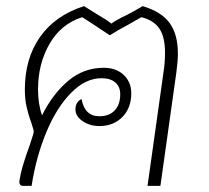

<svg xmlns="http://www.w3.org/2000/svg" viewBox="-20 -606 680 626"><path d="M560 -431Q560 -407 555 -370L503 0H461L513 -370Q518 -401 518 -434Q518 -486 499.5 -513Q481 -540 441 -550Q436 -547 397 -525Q363 -507 338 -491Q272 -535 248 -550Q179 -528 141.5 -463Q104 -398 104 -315Q104 -267 117 -230Q152 -300 202.5 -342.5Q253 -385 318 -385Q359 -385 383.5 -361.5Q408 -338 408 -302Q408 -254 379 -224.5Q350 -195 304 -195Q273 -195 249.5 -211Q226 -227 226 -249Q226 -274 246 -283Q256 -227 304 -227Q336 -227 354 -246Q372 -265 372 -299Q372 -323 356 -337Q340 -351 311 -351Q259 -351 212 -303.5Q165 -256 131.5 -176Q98 -96 83 0H56Q40 0 44 -20Q49 -57 77 -133Q90 -172 90 -176Q90 -182 83 -203Q73 -230 67 -256Q61 -282 61 -314Q61 -415 110.5 -485.5Q160 -556 254 -586Q259 -583 294 -561Q332 -539 343 -529Q361 -542 395 -558Q429 -576 445 -586Q506 -568 533 -531Q560 -494 560 -431Z"/></svg>

Font: Krub ExtraLight
Style: Italic
Weight: 275
Italic angle: -8°
Designer: Ekaluck Peanpanawate
Foundry: Cadson Demak Co.,Ltd.
Version: Version 1.000; ttfautohint (v1.6)